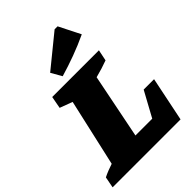

<svg xmlns="http://www.w3.org/2000/svg" viewBox="-310 -1067 1189 1189"><g transform="rotate(-45 284.5 -473.0)"><path d="M521 -292H612L552 0H-43L-29 -73Q-9 -83 12.5 -91.5Q34 -100 56 -107L156 -549L73 -580L88 -660H497L482 -587Q431 -568 369 -552L284 -127H431ZM225 -705 185 -775 395 -946H421L492 -805Q426 -774 359.5 -749.5Q293 -725 225 -705Z"/></g></svg>

Font: Piazzolla SC Black
Style: Italic
Weight: 900
Italic angle: -11.3°
Designer: Juan Pablo del Peral
Foundry: Huerta Tipografica
Version: Version 1.330